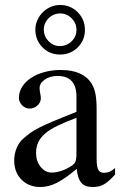

<svg xmlns="http://www.w3.org/2000/svg" viewBox="-20 -741 484 771"><path d="M442 -40Q416 -11 397 -0.5Q378 10 352 10Q321 10 306.5 -7Q292 -24 288 -63Q242 -24 208.5 -7Q175 10 142 10Q96 10 66.5 -19.5Q37 -49 37 -97Q37 -122 46.5 -145.5Q56 -169 73 -184Q89 -198 103 -208Q117 -218 138.5 -229Q160 -240 194.5 -254.5Q229 -269 287 -292V-353Q287 -436 211 -436Q181 -436 160 -421.5Q139 -407 139 -387Q139 -376 142 -363Q143 -358 143.5 -354Q144 -350 144 -347Q144 -330 130.5 -317.5Q117 -305 99 -305Q82 -305 69 -318Q56 -331 56 -348Q56 -372 69 -392.5Q82 -413 104.5 -428Q127 -443 158 -451.5Q189 -460 224 -460Q314 -460 348 -405Q359 -387 363.5 -363Q368 -339 368 -300V-105Q368 -72 374.5 -59.5Q381 -47 398 -47Q409 -47 419 -51Q429 -55 442 -66ZM287 -268Q242 -251 211 -236Q180 -221 161 -204.5Q142 -188 133.5 -169.5Q125 -151 125 -129V-125Q125 -93 143.5 -70.5Q162 -48 188 -48Q204 -48 223.5 -54Q243 -60 261 -71Q277 -80 282 -90Q287 -100 287 -123ZM221 -721Q263 -721 292 -692Q321 -663 321 -621Q321 -579 292 -550.5Q263 -522 221 -522Q179 -522 150.5 -551Q122 -580 122 -622Q122 -642 130 -660Q138 -678 151.5 -691.5Q165 -705 183 -713Q201 -721 221 -721ZM222 -687Q195 -687 175.5 -668Q156 -649 156 -622Q156 -595 175 -575.5Q194 -556 220 -556Q248 -556 267.5 -575Q287 -594 287 -621Q287 -648 267.5 -667.5Q248 -687 222 -687Z"/></svg>

Font: Klingon pIqaD Mandel
Style: Regular
Weight: 400
Width: 0
Designer: Mike Neff (qa'vaj)
Foundry: Mike Neff and Michael Everson
Version: Version 2.003